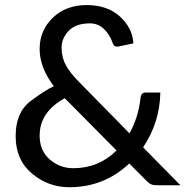

<svg xmlns="http://www.w3.org/2000/svg" viewBox="-20 -746 754 773"><path d="M139.6 -200.2Q139.6 -139.6 180.2 -104.2Q220.7 -68.8 274.9 -68.8Q377 -68.8 449.2 -140.1L240.7 -350.6Q139.6 -295.4 139.6 -200.2ZM196.8 -398.9Q139.6 -474.1 139.6 -548.8Q139.6 -623.5 192.6 -674.6Q245.6 -725.6 329.1 -725.6Q412.1 -725.6 462.6 -679.7Q513.2 -633.8 517.1 -571.3L458 -559.1Q439.9 -554.7 434.1 -571.8Q421.4 -607.9 397.9 -629.9Q374.5 -651.9 342.3 -651.9Q285.6 -651.9 256.8 -622.1Q228 -592.3 228 -553.7Q228 -515.1 245.1 -483.6Q262.2 -452.1 297.4 -417L501.5 -209Q537.6 -274.9 545.9 -352.1Q547.9 -373.5 566.9 -373.5H625.5Q623.5 -253.4 556.2 -152.8L706.5 0H613.8Q598.1 0 589.1 -3.7Q580.1 -7.3 568.8 -19L500.5 -87.9Q399.4 7.8 258.8 7.8Q174.3 7.8 108.6 -47.4Q43 -102.5 43 -198.2Q43 -293.9 103.3 -339.1Q163.6 -384.3 196.8 -398.9Z"/></svg>

Font: Lato-Medium
Style: Regular
Weight: 500
Designer: Lukasz Dziedzic
Foundry: tyPoland Lukasz Dziedzic
Version: Version 2.006; 2014-01-15